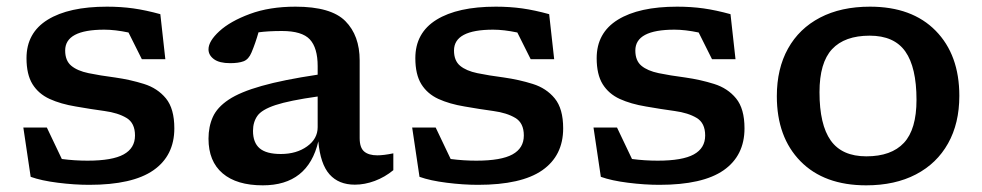

<svg xmlns="http://www.w3.org/2000/svg" viewBox="-20 -545 2946 576"><path d="M301 -525Q342.5 -525 380 -519.8Q417.5 -514.5 461 -502.5L476 -367.5H405.5L365.5 -447.5Q325 -456 293 -456Q175.5 -456 175.5 -393.5Q175.5 -363 193.8 -347.8Q212 -332.5 245.8 -325.5Q279.5 -318.5 325.5 -312.5Q371 -306 411.8 -293.2Q452.5 -280.5 477.8 -249.8Q503 -219 503 -160Q503 -78 440.2 -34.2Q377.5 9.5 247.5 9.5Q203 9.5 153.5 3.2Q104 -3 72 -14.5L50 -162.5H120.5L165.5 -68Q184.5 -65.5 204.5 -64.2Q224.5 -63 242.5 -63Q317 -63 351 -81.8Q385 -100.5 385 -138.5Q385 -176 359.5 -191.2Q334 -206.5 293.5 -212Q253 -217.5 207.5 -225.5Q162 -233 128.8 -248.2Q95.5 -263.5 77.5 -292.5Q59.5 -321.5 59.5 -370.5Q59.5 -446.5 123 -485.8Q186.5 -525 301 -525Z M1044.5 9Q996 9 968.5 -22Q941 -53 935 -121Q904 11 768.5 11Q690 11 647.8 -25Q605.5 -61 605.5 -129Q605.5 -165 618.5 -194Q631.5 -223 666 -246Q700.5 -269 765 -287.2Q829.5 -305.5 933 -321V-346.5Q933 -401.5 909.5 -426.8Q886 -452 826 -452Q805 -452 787.5 -451Q770 -450 755.5 -448Q746.5 -416 734.5 -387.5Q726 -367 710.8 -361.2Q695.5 -355.5 670.5 -355.5Q638 -355.5 621.8 -367.5Q605.5 -379.5 605.5 -397Q605.5 -421.5 638.2 -451.5Q671 -481.5 729.8 -503.2Q788.5 -525 866.5 -525Q973 -525 1016 -481.8Q1059 -438.5 1059 -363.5V-130.5Q1059 -102 1072.5 -90.5Q1086 -79 1112 -79Q1131 -79 1160 -85V-34.5Q1134.5 -13.5 1104.2 -2.2Q1074 9 1044.5 9ZM739 -152.5Q739 -117 759 -100Q779 -83 822.5 -83Q869.5 -83 901.2 -105.8Q933 -128.5 933 -163.5V-255.5Q848 -243.5 806.5 -229.8Q765 -216 752 -197.2Q739 -178.5 739 -152.5Z M1467.5 -525Q1509 -525 1546.5 -519.8Q1584 -514.5 1627.5 -502.5L1642.5 -367.5H1572L1532 -447.5Q1491.5 -456 1459.5 -456Q1342 -456 1342 -393.5Q1342 -363 1360.2 -347.8Q1378.5 -332.5 1412.2 -325.5Q1446 -318.5 1492 -312.5Q1537.5 -306 1578.2 -293.2Q1619 -280.5 1644.2 -249.8Q1669.5 -219 1669.5 -160Q1669.5 -78 1606.8 -34.2Q1544 9.5 1414 9.5Q1369.5 9.5 1320 3.2Q1270.5 -3 1238.5 -14.5L1216.5 -162.5H1287L1332 -68Q1351 -65.5 1371 -64.2Q1391 -63 1409 -63Q1483.5 -63 1517.5 -81.8Q1551.5 -100.5 1551.5 -138.5Q1551.5 -176 1526 -191.2Q1500.5 -206.5 1460 -212Q1419.5 -217.5 1374 -225.5Q1328.5 -233 1295.2 -248.2Q1262 -263.5 1244 -292.5Q1226 -321.5 1226 -370.5Q1226 -446.5 1289.5 -485.8Q1353 -525 1467.5 -525Z M2011.5 -525Q2053 -525 2090.5 -519.8Q2128 -514.5 2171.5 -502.5L2186.5 -367.5H2116L2076 -447.5Q2035.5 -456 2003.5 -456Q1886 -456 1886 -393.5Q1886 -363 1904.2 -347.8Q1922.5 -332.5 1956.2 -325.5Q1990 -318.5 2036 -312.5Q2081.5 -306 2122.2 -293.2Q2163 -280.5 2188.2 -249.8Q2213.5 -219 2213.5 -160Q2213.5 -78 2150.8 -34.2Q2088 9.5 1958 9.5Q1913.5 9.5 1864 3.2Q1814.5 -3 1782.5 -14.5L1760.5 -162.5H1831L1876 -68Q1895 -65.5 1915 -64.2Q1935 -63 1953 -63Q2027.5 -63 2061.5 -81.8Q2095.5 -100.5 2095.5 -138.5Q2095.5 -176 2070 -191.2Q2044.5 -206.5 2004 -212Q1963.5 -217.5 1918 -225.5Q1872.5 -233 1839.2 -248.2Q1806 -263.5 1788 -292.5Q1770 -321.5 1770 -370.5Q1770 -446.5 1833.5 -485.8Q1897 -525 2011.5 -525Z M2578.5 11Q2452.5 11 2381.5 -61.2Q2310.5 -133.5 2310.5 -256.5Q2310.5 -339 2344 -399.2Q2377.5 -459.5 2440.2 -492.2Q2503 -525 2590 -525Q2716 -525 2787 -452.8Q2858 -380.5 2858 -257.5Q2858 -175 2824.2 -114.8Q2790.5 -54.5 2727.8 -21.8Q2665 11 2578.5 11ZM2579 -76Q2654 -76 2691.8 -116.5Q2729.5 -157 2729.5 -245.5Q2729.5 -343 2696 -390.5Q2662.5 -438 2589 -438Q2514 -438 2476.2 -397.5Q2438.5 -357 2438.5 -268.5Q2438.5 -171 2472.2 -123.5Q2506 -76 2579 -76Z"/></svg>

Font: Newsreader 6pt Medium
Style: Regular
Weight: 500
Designer: Hugues Gentile
Foundry: Production Type
Version: Version 1.003; ttfautohint (v1.8.3)